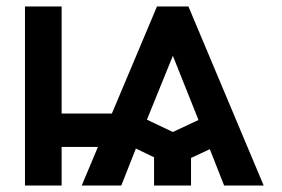

<svg xmlns="http://www.w3.org/2000/svg" viewBox="-20 -572 870 592"><path d="M57 -552H170V-222H325L464 -552H561L793 0H671L627 -112L569 -85V0H455V-87L399 -114L354 0H232L282 -119H170V0H57ZM513 -165 592 -202 513 -400 433 -203Z"/></svg>

Font: Involve SemiBold
Style: Regular
Weight: 600
Designer: Stefan Peev
Foundry: Context Ltd.
Version: Version 1.001